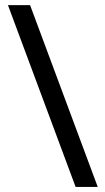

<svg xmlns="http://www.w3.org/2000/svg" viewBox="-20 -734 413 754"><path d="M98.1 -713.9 363.8 0H276.9L11.2 -713.9Z"/></svg>

Font: Droid Sans
Style: Regular
Weight: 400
Version: Version 1.00 build 113